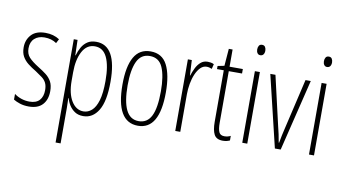

<svg xmlns="http://www.w3.org/2000/svg" viewBox="-89 -996 2505 1397"><g transform="rotate(10 1163.5 -297.5)"><path d="M284 -178Q284 -115 250 -78Q216 -41 149 -41Q112 -41 83 -50.5Q54 -60 35 -72V-114Q57 -97 86.5 -87Q116 -77 148 -77Q197 -77 221.5 -104Q246 -131 246 -179Q246 -211 235.5 -232Q225 -253 204.5 -268.5Q184 -284 155 -303Q121 -323 94.5 -344Q68 -365 53 -392Q38 -419 38 -459Q38 -514 72.5 -552Q107 -590 177 -590Q237 -590 281 -561L265 -530Q228 -556 176 -556Q130 -556 102 -530.5Q74 -505 74 -458Q74 -417 97.5 -391.5Q121 -366 169 -336Q202 -316 228 -296Q254 -276 269 -248.5Q284 -221 284 -178Z M552 -590Q704 -590 704 -321Q704 -177 662.5 -109Q621 -41 551 -41Q514 -41 489 -57.5Q464 -74 448 -99Q432 -124 425 -151H422Q422 -139 423 -121Q424 -103 424 -80V183H387V-580H415L418 -467H421Q430 -500 446 -528Q462 -556 487.5 -573Q513 -590 552 -590ZM548 -556Q488 -556 456 -496Q424 -436 424 -342V-279Q424 -186 458 -130.5Q492 -75 547 -75Q580 -75 607.5 -99Q635 -123 651 -176.5Q667 -230 667 -321Q667 -434 638 -495Q609 -556 548 -556Z M1114 -316Q1114 -41 955 -41Q793 -41 793 -318Q793 -451 832.5 -520.5Q872 -590 954 -590Q1039 -590 1076.5 -517.5Q1114 -445 1114 -316ZM831 -318Q831 -199 861 -137Q891 -75 955 -75Q1018 -75 1047.5 -134Q1077 -193 1077 -317Q1077 -429 1049.5 -492.5Q1022 -556 954 -556Q889 -556 860 -494.5Q831 -433 831 -318Z M1376 -588Q1386 -588 1398.5 -586Q1411 -584 1422 -578L1413 -542Q1406 -545 1396 -548Q1386 -551 1375 -551Q1349 -551 1329 -531Q1309 -511 1295 -478.5Q1281 -446 1274 -406.5Q1267 -367 1267 -329V-51H1230V-580H1259L1265 -467H1267Q1276 -495 1289.5 -523Q1303 -551 1324 -569.5Q1345 -588 1376 -588Z M1588 -75Q1601 -75 1613 -78Q1625 -81 1634 -86V-52Q1623 -47 1610.5 -44Q1598 -41 1582 -41Q1535 -41 1518 -73Q1501 -105 1501 -167V-547H1451V-570L1500 -580L1510 -707H1538V-580H1636V-547H1538V-166Q1538 -120 1548 -97.5Q1558 -75 1588 -75Z M1744 -778Q1760 -778 1767 -766.5Q1774 -755 1774 -740Q1774 -722 1766 -711.5Q1758 -701 1743 -701Q1729 -701 1721.5 -712Q1714 -723 1714 -739Q1714 -755 1721 -766.5Q1728 -778 1744 -778ZM1762 -580V-51H1725V-580Z M1966 -51 1839 -580H1877L1961 -216Q1968 -188 1974.5 -159Q1981 -130 1986 -98H1989Q1999 -155 2013 -212L2099 -580H2138L2009 -51Z M2237 -778Q2253 -778 2260 -766.5Q2267 -755 2267 -740Q2267 -722 2259 -711.5Q2251 -701 2236 -701Q2222 -701 2214.5 -712Q2207 -723 2207 -739Q2207 -755 2214 -766.5Q2221 -778 2237 -778ZM2255 -580V-51H2218V-580Z"/></g></svg>

Font: Noto Sans Tamil UI ExtraCondensed ExtraLight
Style: Regular
Weight: 200
Width: 2
Designer: Jelle Bosma - Monotype Design Team
Foundry: Monotype Imaging Inc.
Version: Version 2.004; ttfautohint (v1.8.4.7-5d5b)